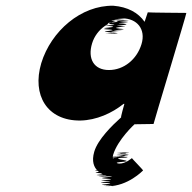

<svg xmlns="http://www.w3.org/2000/svg" viewBox="-20 -432 669 669"><path d="M308.3 97C289.5 162 339.7 184 380.1 183C450.4 182 343 180 382 180C451 180 343.9 177 382.9 177C451.9 177 344.8 174 382.8 174C451.8 174 344.4 172 383.4 172C452.4 172 345.6 168 384.6 168C453.6 168 346.9 164 387.1 160C457.3 156 351.2 153 390.8 151C460.4 149 353.1 147 392.7 145C462.3 143 355.8 138 396.3 133C466.9 128 360.4 123 400.9 118C470.5 116 363.5 113 402.5 113C471.5 113 363.8 112 402.8 112C471.8 112 366 108 405.3 107C474.9 105 367.2 104 406.8 102C476.4 100 366.7 99 402.7 99C468.7 99 358.4 100 396.8 102C465.2 104 356 108 395 108C464 108 354.8 112 393.8 112C462.8 112 353.5 116 392.5 116C461.5 116 352.8 115 392.1 114C461.8 112 351.8 112 387.8 112C456.8 112 346.8 112 385.8 112C452.8 112 343.5 113 380.5 113C447.5 113 335.1 114 368.5 116C431.9 118 319.9 118 356.6 119C422.3 120 309.4 123 341.6 129C404 134 291.5 139 328.6 142C395.7 145 285.1 147 322.5 152C389 157 280.8 161 320.2 163C389.6 165 281.9 167 322.7 171C393.8 174 285.9 177 326.3 179C396.7 181 292.1 183 334.7 184C407.4 185 304.4 182 348.4 182C416.4 182 305.8 187 343.9 190C411.7 194 303.1 196 341.5 198C409.9 200 301.2 202 340.3 205C409.4 208 303.5 211 344.9 213C415.6 214 309.3 215 349.3 215C419.3 215 312 216 353 216C422 216 316.7 217 355.7 217C425.7 217 477.2 163 478.5 162C479.8 161 439.3 120 439.6 119C439.9 118 418.5 139 394.8 138C382.1 137 368.5 126 374.3 107C390.5 54 448.7 1 448.7 1L515 0C514 0 631 -386 629.3 -387C628.3 -387 494.6 -388 494.9 -389L483.8 -356C461.6 -388 424.7 -408 375 -412C262.6 -414 158.1 -324 123.8 -212C90.6 -100 144.4 -11 259.7 -12C316 -13 370.6 -38 410.4 -70H413.4C412.8 -68 400 -23 402 -23C371.8 4 320.5 54 308.3 97ZM300.9 -281C316.2 -331 365.6 -365 414.4 -361C463.1 -360 362.5 -358 412.1 -357C460.2 -354 358.6 -352 408 -350C454.5 -345 352.6 -342 402.3 -341C450.9 -340 350 -337 397.5 -332C445.6 -329 343 -327 390.4 -325C439.4 -325 335.8 -323 378.2 -318C422.3 -315 319.7 -313 368 -314C414.6 -316 311.6 -316 361.9 -317C410.2 -318 310.1 -321 359.1 -324C407 -327 306.3 -328 356.6 -329C405.9 -330 306.5 -332 358.7 -336C410.3 -341 311.9 -343 363.2 -344C413.8 -346 317.7 -349 373.2 -354C427.5 -358 332.4 -361 384.7 -362C437 -363 340 -363 395.6 -365C449.9 -366 354.5 -368 406.5 -368C456.5 -368 489.2 -331 473 -278C456.8 -225 411.5 -188 359.5 -188C307.5 -188 284.4 -227 300.9 -281Z"/></svg>

Font: Hussar Wojna
Style: 3Obl
Weight: 400
Designer: Robert Jablonski
Foundry: Cannot Into Space Fonts
Version: Version 1.01